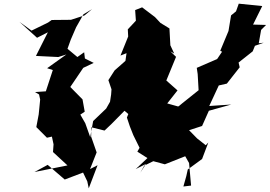

<svg xmlns="http://www.w3.org/2000/svg" viewBox="-20 -942 1471 1047"><path d="M745 0 767 -39 816 -63 879 -46 990 -90 1011 -53 1022 70 980 75 996 18 1004 -18 1082 -75 1116 -165 1102 -150 1055 -187 1011 -232 1082 -255 1119 -338 1241 -372 1121 -364 1173 -476 1217 -486 1287 -575 1281 -601 1358 -662 1377 -709 1324 -676 1418 -709 1391 -706 1404 -779 1431 -806 1360 -808 1410 -909 1282 -922 1267 -880 1240 -858 1226 -773 1181 -665 1191 -660 1164 -620 1053 -572 1058 -538 1063 -450 973 -378 955 -363 890 -339 981 -353 892 -378 948 -449 887 -503 940 -632 909 -662 930 -650 909 -695 904 -787 855 -817 825 -849 755 -902 717 -887 721 -829 677 -782 675 -819 679 -743 637 -639 670 -652 664 -610 605 -558 571 -505 588 -455 586 -427 580 -387 559 -350 488 -282 472 -194 445 -270 418 -317 442 -333 430 -400 362 -469 354 -454 434 -572 491 -599 443 -623 439 -657 402 -631 348 -676 366 -726 395 -793 435 -864 482 -892 441 -858 367 -834 262 -833 242 -819 152 -775 86 -823 182 -736 241 -766 176 -637 298 -631 342 -645 237 -570 268 -560 230 -444 171 -440 193 -427 199 -399 191 -318 178 -249 236 -191 263 -197 272 -155 269 -113 348 -40 168 -4 240 -43 333 37 433 -1 456 47 464 85 512 -41 471 -20 507 -111 477 -197 478 -248 550 -230 588 -266 659 -338 702 -301 706 -356 798 -450 742 -454 719 -417 672 -301 688 -253 707 -205 741 -136 729 -115 784 -80 731 -30 720 -20 776 -48Z"/></svg>

Font: Hussar Lance
Style: Italic
Weight: 700
Foundry: Cannot Into Space Fonts, PlusOne Fonts
Version: Version 2.27